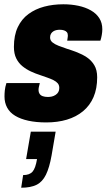

<svg xmlns="http://www.w3.org/2000/svg" viewBox="-20 -560 512 897"><path d="M196 12Q149 12 112.5 4Q76 -4 51 -19Q26 -34 13.5 -57Q1 -80 1 -109Q1 -123 2.5 -138Q4 -153 10 -172H166Q163 -160 161.5 -153Q160 -146 160 -139Q160 -129 165 -121.5Q170 -114 180 -110.5Q190 -107 204 -107Q213 -107 222 -109Q231 -111 239.5 -116.5Q248 -122 252.5 -130Q257 -138 257 -149Q257 -162 250 -170.5Q243 -179 230 -185.5Q217 -192 201 -197.5Q185 -203 168 -209Q146 -216 124.5 -226Q103 -236 85 -250.5Q67 -265 56 -287Q45 -309 45 -341Q45 -395 63 -433Q81 -471 113 -494.5Q145 -518 186.5 -529Q228 -540 276 -540Q313 -540 346 -533Q379 -526 404.5 -511.5Q430 -497 444 -475Q458 -453 458 -423Q458 -411 455.5 -396.5Q453 -382 449 -370H294Q296 -383 296.5 -387.5Q297 -392 297 -394Q297 -404 292.5 -409.5Q288 -415 279.5 -418Q271 -421 259 -421Q252 -421 244 -419.5Q236 -418 229 -413.5Q222 -409 218 -402Q214 -395 214 -385Q214 -371 225 -362Q236 -353 254 -346Q272 -339 293 -332Q316 -325 340.5 -315.5Q365 -306 386 -292Q407 -278 420.5 -255.5Q434 -233 434 -199Q434 -146 417 -106.5Q400 -67 368 -40.5Q336 -14 292.5 -1Q249 12 196 12ZM79 317 88 258Q118 258 132 242Q146 226 153 183H102L124 55H240L221 166Q211 223 194.5 256.5Q178 290 150.5 303.5Q123 317 79 317Z"/></svg>

Font: Archivo Condensed Black
Style: Italic
Weight: 900
Width: 3
Italic angle: -10°
Designer: Hector Gatti
Foundry: Omnibus-Type
Version: Version 2.001